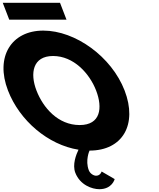

<svg xmlns="http://www.w3.org/2000/svg" viewBox="-151 -1058 1132 1368"><path d="M-131.4 -1038 -85.2 -918H322.8L276.6 -1038ZM108.9 -413C61.5 -536 82.1 -659 227.1 -659C373.1 -659 486.5 -536 533.9 -413C581.3 -290 566.7 -167 416.7 -167C262.7 -167 156.3 -290 108.9 -413ZM-94.1 -413C-11.2 -197.9 192.1 -25.8 408.3 8.7C391.7 42.8 363.3 114.9 385.6 173C419.2 260 504.7 290 556.7 290C648.7 290 666 218 666 218L573.2 164C573.2 164 564.7 194 533.7 194C516.7 194 491.3 180 481.7 155C454.7 85 486.8 15 486.8 15C723.8 15 829.7 -172 736.9 -413C644 -654 386.4 -840 157.4 -840C-69.6 -840 -187 -654 -94.1 -413Z"/></svg>

Font: Hussar
Style: BdOpOblFour
Weight: 700
Foundry: Cannot Into Space Fonts
Version: Version 2.00